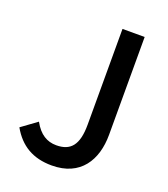

<svg xmlns="http://www.w3.org/2000/svg" viewBox="-137 -834 825 944"><g transform="rotate(20 275.0 -362.0)"><path d="M243 13C393 13 457 -93 457 -225V-737H341V-236C341 -128 304 -88 230 -88C182 -88 142 -111 111 -168L30 -109C76 -28 144 13 243 13Z"/></g></svg>

Font: Source Han Sans JP Medium
Style: Regular
Weight: 500
Designer: Ryoko NISHIZUKA 西塚涼子 (kana, bopomofo & ideographs); Paul D. Hunt (Latin, Greek & Cyrillic); Sandoll Communications 산돌커뮤니
Foundry: Adobe
Version: Version 2.002;hotconv 1.0.116;makeotfexe 2.5.65601